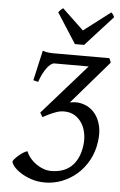

<svg xmlns="http://www.w3.org/2000/svg" viewBox="-58 -878 584 934"><g transform="rotate(5 234.0 -411.5)"><path d="M437.5 -207Q430.7 -155.3 408 -114.3Q385.3 -73.2 352.3 -44.7Q319.3 -16.1 279.3 -0.7Q239.3 14.6 197.3 14.6Q159.2 14.6 128.2 3.7Q97.2 -7.3 75.4 -22Q53.7 -36.6 42.2 -51.5Q30.8 -66.4 31.7 -74.7Q32.2 -77.6 39.3 -85.9Q46.4 -94.2 56.9 -103.3Q67.4 -112.3 79.1 -120.1Q90.8 -127.9 100.1 -129.4Q106.9 -111.3 120.1 -95.7Q133.3 -80.1 149.9 -68.6Q166.5 -57.1 185.3 -50.5Q204.1 -43.9 222.7 -43.9Q250.5 -43.9 274.9 -51.5Q299.3 -59.1 318.4 -75.7Q337.4 -92.3 350.3 -118.7Q363.3 -145 368.2 -182.1Q372.1 -211.4 366.9 -239.5Q361.8 -267.6 348.1 -289.3Q334.5 -311 312.5 -324.5Q290.5 -337.9 260.7 -337.9Q242.2 -337.9 224.9 -332Q207.5 -326.2 187 -316.4L183.1 -314.5L158.2 -301.3L157.2 -302.2Q154.8 -305.2 151.9 -310.8Q148.9 -316.4 146.5 -320.3L145.5 -322.8V-323.2Q145.5 -323.2 145.5 -323.2Q146 -323.2 146.5 -323.7L360.4 -566.4H192.4Q185.1 -566.4 176 -559.8Q167 -553.2 157.5 -540.8Q147.9 -528.3 138.7 -510.5Q129.4 -492.7 122.1 -470.2L98.1 -476.1L131.3 -623Q140.1 -620.1 147.9 -618.4Q155.8 -616.7 164.3 -616Q172.9 -615.2 183.1 -615.2Q193.4 -615.2 207.5 -615.2H457.5L465.8 -594.2L284.2 -383.8Q292 -385.3 299.1 -386.2Q306.2 -387.2 313 -387.2Q341.3 -387.2 366.7 -375Q392.1 -362.8 409.7 -339.8Q427.2 -316.9 435.3 -283.4Q443.4 -250 437.5 -207ZM329.1 -668.9H284.2L189.9 -815.9Q196.8 -825.2 200.7 -828.6Q204.6 -832 211.9 -837.9L316.9 -738.3L447.3 -837.9Q453.1 -832.5 455.8 -828.9Q458.5 -825.2 462.9 -815.9Z"/></g></svg>

Font: GentiumAlt
Style: Italic
Weight: 400
Italic angle: -7°
Designer: J. Victor Gaultney
Version: Version 1.02; 2005; OFL release